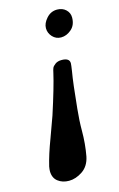

<svg xmlns="http://www.w3.org/2000/svg" viewBox="-107 -487 471 761"><g transform="rotate(-15 129.0 -106.0)"><path d="M79.1 228Q52.2 228 33.7 213.6Q15.1 199.2 15.1 170.9Q15.1 165 17.1 152.8Q28.3 106 50.8 46.9Q71.8 -9.3 82 -39.1Q117.2 -147.9 128.9 -200.2Q131.8 -214.4 134.5 -220.7Q137.2 -227.1 147.2 -234.6Q157.2 -242.2 173.8 -242.2Q206.1 -242.2 206.1 -220.2Q206.1 -214.4 202.1 -188Q194.3 -144 184.1 -39.1Q179.2 7.8 179.2 48.8Q179.2 103 169.9 152.8Q162.1 190.9 134.5 209.5Q106.9 228 79.1 228ZM195.8 -329.1Q174.8 -329.1 160.6 -344.5Q146.5 -359.9 146.5 -379.9Q146.5 -399.9 164.3 -419.9Q182.1 -439.9 208 -439.9Q229.5 -439.9 243.7 -426.8Q257.8 -413.6 257.8 -394.5Q257.8 -363.3 238 -346.2Q218.3 -329.1 195.8 -329.1Z"/></g></svg>

Font: Linux Libertine
Style: Semibold Italic
Weight: 600
Italic angle: -11.5°
Designer: Philipp H. Poll
Foundry: Philipp H. Poll
Version: Version 5.1.2 ; ttfautohint (v0.9)